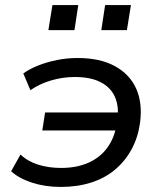

<svg xmlns="http://www.w3.org/2000/svg" viewBox="-20 -729 635 758"><path d="M220 9Q158 9 106 -8Q54 -25 24 -53L61 -119Q89 -92 130.5 -79Q172 -66 221 -66Q283 -66 329 -86.5Q375 -107 403 -145Q431 -183 440 -235L451 -214H147L158 -285H461L444 -260Q450 -311 433 -348Q416 -385 376.5 -405Q337 -425 275 -425Q229 -425 183.5 -412Q138 -399 100 -373L72 -439Q97 -457 131 -470.5Q165 -484 205 -492Q245 -500 286 -500Q375 -500 433.5 -468Q492 -436 517.5 -379.5Q543 -323 533 -245Q525 -187 500 -140.5Q475 -94 435 -60Q395 -26 340.5 -8.5Q286 9 220 9ZM380 -610 395 -709H497L481 -610ZM171 -610 187 -709H289L274 -610Z"/></svg>

Font: Nunito Sans 10pt SemiExpanded Medium
Style: Italic
Weight: 500
Width: 6
Italic angle: -9°
Designer: Vernon Adams
Foundry: Vernon Adams
Version: Version 3.101;gftools[0.9.27]